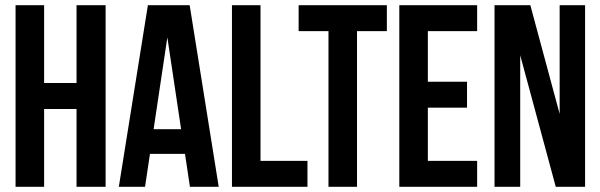

<svg xmlns="http://www.w3.org/2000/svg" viewBox="-20 -720 2314 740"><path d="M150 0H40V-700H150V-400H275V-700H387V0H275V-300H150Z M823 0H712L693 -127H558L539 0H438L550 -700H711ZM572 -222H678L625 -576Z M874 -700H984V-100H1165V0H874Z M1131 -700H1471V-600H1356V0H1246V-600H1131Z M1629 -405H1780V-305H1629V-100H1819V0H1519V-700H1819V-600H1629Z M1985 -507V0H1886V-700H2024L2137 -281V-700H2235V0H2122Z"/></svg>

Font: BebasNeueW01-Regular
Style: Regular
Weight: 400
Designer: Ryoichi Tsunekawa
Foundry: Ryoichi Tsunekawa
Version: Version 1.30